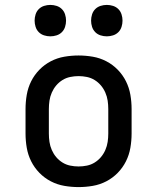

<svg xmlns="http://www.w3.org/2000/svg" viewBox="-20 -754 640 782"><path d="M300 8Q271 8 242 3Q213 -2 187 -15.5Q161 -29 140.5 -50Q120 -71 107 -97Q94 -123 89 -152Q84 -181 84 -210V-310Q84 -339 89 -368Q94 -397 107 -423Q120 -449 140.5 -470Q161 -491 187 -504.5Q213 -518 242 -523Q271 -528 300 -528Q329 -528 358 -523Q387 -518 413 -504.5Q439 -491 459.5 -470Q480 -449 493 -423Q506 -397 511 -368Q516 -339 516 -310V-210Q516 -181 511 -152Q506 -123 493 -97Q480 -71 459.5 -50Q439 -29 413 -15.5Q387 -2 358 3Q329 8 300 8ZM300 -76Q317 -76 334 -79.5Q351 -83 365.5 -92Q380 -101 391 -114Q402 -127 409 -143Q416 -159 418.5 -176Q421 -193 421 -210V-310Q421 -327 418.5 -344Q416 -361 409 -377Q402 -393 391 -406Q380 -419 365.5 -428Q351 -437 334 -440.5Q317 -444 300 -444Q283 -444 266 -440.5Q249 -437 234.5 -428Q220 -419 209 -406Q198 -393 191 -377Q184 -361 181.5 -344Q179 -327 179 -310V-210Q179 -193 181.5 -176Q184 -159 191 -143Q198 -127 209 -114Q220 -101 234.5 -92Q249 -83 266 -79.5Q283 -76 300 -76ZM415 -606Q402 -606 389.5 -610Q377 -614 368 -623Q359 -632 355 -644.5Q351 -657 351 -670Q351 -683 355 -695.5Q359 -708 368 -717Q377 -726 389.5 -730Q402 -734 415 -734Q428 -734 440.5 -730Q453 -726 462 -717Q471 -708 475 -695.5Q479 -683 479 -670Q479 -657 475 -644.5Q471 -632 462 -623Q453 -614 440.5 -610Q428 -606 415 -606ZM185 -606Q172 -606 159.5 -610Q147 -614 138 -623Q129 -632 125 -644.5Q121 -657 121 -670Q121 -683 125 -695.5Q129 -708 138 -717Q147 -726 159.5 -730Q172 -734 185 -734Q198 -734 210.5 -730Q223 -726 232 -717Q241 -708 245 -695.5Q249 -683 249 -670Q249 -657 245 -644.5Q241 -632 232 -623Q223 -614 210.5 -610Q198 -606 185 -606Z"/></svg>

Font: Iosevka Etoile Medium
Style: Regular
Weight: 500
Designer: Belleve Invis
Foundry: Belleve Invis
Version: Version 22.1.2; ttfautohint (v1.8.4)